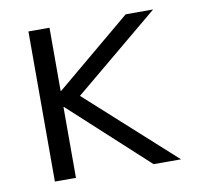

<svg xmlns="http://www.w3.org/2000/svg" viewBox="-64 -588 685 655"><g transform="rotate(-10 278.5 -260.0)"><path d="M148 -520V-301H150L412 -520H507L210 -273L512 0H417L150 -245H148V0H75V-520Z"/></g></svg>

Font: Mplus 1p
Style: Regular
Weight: 400
Version: Version 1.061